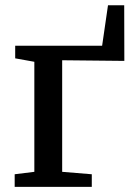

<svg xmlns="http://www.w3.org/2000/svg" viewBox="-20 -732 528 752"><path d="M37.5 0V-49.5L114.5 -59V-490L39.5 -503.5V-553H380L403 -711.5H466.5L467 -493.5L223.5 -496V-59L339.5 -49.5V0Z"/></svg>

Font: Merriweather 24pt Medium
Style: Regular
Weight: 500
Designer: Eben Sorkin
Foundry: Eben Sorkin
Version: Version 2.100